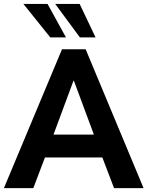

<svg xmlns="http://www.w3.org/2000/svg" viewBox="-27 -974 763 994"><path d="M145.5 0 205.6 -158.7H502.9L563.5 0H716.3L416.5 -718.8H293.9L-6.8 0ZM355.5 -556.2 459 -277.3H250L353.5 -556.2ZM467.8 -780.3 385.3 -953.6H258.8L386.7 -780.3ZM314.5 -780.3 219.2 -953.6H94.2L233.4 -780.3Z"/></svg>

Font: Winston
Style: Bold
Weight: 700
Designer: Vernon Adams, Kim Jin-seong, David Berlow, Cristiano Sobral
Foundry: The Winston Project Authors
Version: Version 3.004